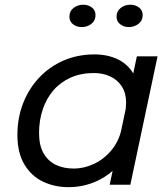

<svg xmlns="http://www.w3.org/2000/svg" viewBox="-20 -764 684 794"><path d="M263.5 10Q205.5 10 157.5 -13Q109.5 -36 80.8 -84Q52 -132 52 -206Q52 -277 75.8 -337.5Q99.5 -398 142.2 -443.2Q185 -488.5 243.2 -513.8Q301.5 -539 370.5 -539Q424 -539 465.5 -519.5Q507 -500 530.8 -460.8Q554.5 -421.5 554.5 -363Q554.5 -348.5 552.2 -327.8Q550 -307 546 -292.5H496Q498.5 -301 500 -315.5Q501.5 -330 501.5 -339Q501.5 -379 483.8 -406.5Q466 -434 435.8 -448Q405.5 -462 368.5 -462Q314.5 -462 272.5 -443.2Q230.5 -424.5 201.2 -390.8Q172 -357 156.8 -311.8Q141.5 -266.5 141.5 -214Q141.5 -162.5 160.2 -130Q179 -97.5 211.2 -82.2Q243.5 -67 284.5 -67Q328 -67 369.2 -86.5Q410.5 -106 441.5 -143.5Q472.5 -181 483.5 -234L541 -230.5Q524 -149.5 481.8 -96Q439.5 -42.5 382.8 -16.2Q326 10 263.5 10ZM519 0H433.5L546 -531H631.5ZM318 -652Q297 -652 282 -663.8Q267 -675.5 267 -695Q267 -718 284.2 -731.2Q301.5 -744.5 324.5 -744.5Q345 -744.5 360 -733Q375 -721.5 375 -701.5Q375 -678.5 357.8 -665.2Q340.5 -652 318 -652ZM512.5 -652Q492 -652 477 -663.8Q462 -675.5 462 -695Q462 -718 479.2 -731.2Q496.5 -744.5 519 -744.5Q539.5 -744.5 554.8 -733Q570 -721.5 570 -701.5Q570 -678.5 552.5 -665.2Q535 -652 512.5 -652Z"/></svg>

Font: Epilogue
Style: Italic
Weight: 400
Italic angle: -12°
Designer: Tyler Finck
Foundry: Etcetera Type Co
Version: Version 2.112